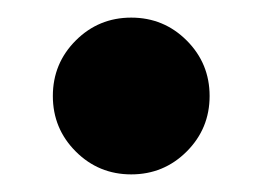

<svg xmlns="http://www.w3.org/2000/svg" viewBox="-20 -190 298 218"><path d="M192 -144Q218 -118 218 -81Q218 -44 192 -18Q166 8 129 8Q92 8 66 -18Q40 -44 40 -81Q40 -118 66 -144Q92 -170 129 -170Q166 -170 192 -144Z"/></svg>

Font: Hind Guntur
Style: Bold
Weight: 700
Designer: Manushi Parikh, Hitesh Malaviya
Foundry: Indian Type Foundry
Version: Version 1.002;PS 1.0;hotconv 1.0.86;makeotf.lib2.5.63406; tt